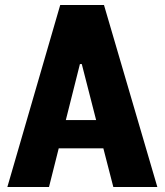

<svg xmlns="http://www.w3.org/2000/svg" viewBox="-20 -750 660 770"><path d="M611 0 397 -730H221.5L9.5 0H176.5L215.5 -155H394.5L434.5 0ZM244 -268.5 300.5 -493H308L365.5 -268.5Z"/></svg>

Font: Monaspace Argon ExtraBold
Style: Bold
Weight: 800
Designer: Riley Cran & the Lettermatic Team
Foundry: Lettermatic
Version: Version 1.000 (Monaspace Argon)